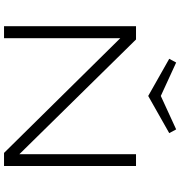

<svg xmlns="http://www.w3.org/2000/svg" viewBox="10 -926 915 976"><g transform="rotate(90 468.0 -437.5)"><path d="M756.8 0 173.8 -590.8V0H112.8V-670.9H180.2L763.2 -78.1V-670.9H823.2V0ZM656.2 -839.8 467.3 -732.9 278.3 -839.8 297.4 -875 467.3 -796.9 637.2 -875Z"/></g></svg>

Font: Syncopate
Style: Regular
Weight: 300
Width: 7
Designer: Astigmatic (AOETI)
Foundry: Astigmatic (AOETI)
Version: Version 001.000